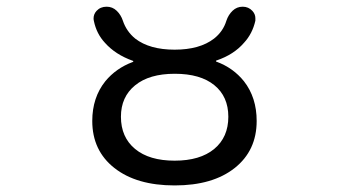

<svg xmlns="http://www.w3.org/2000/svg" viewBox="-20 -567 1040 576"><path d="M342.8 -216.8Q342.8 -155.3 385.3 -120.1Q427.7 -85 503.9 -85Q580.1 -85 622.6 -120.1Q665 -155.3 665 -216.8Q665 -277.3 623 -311.5Q581.1 -345.7 504.4 -345.7Q427.7 -345.7 385.3 -311Q342.8 -276.4 342.8 -216.8ZM256.8 -204.1Q256.8 -274.4 295.9 -323.2Q328.1 -362.3 377.9 -380.9Q379.9 -380.9 379.9 -382.8Q379.9 -384.8 377.9 -384.8Q326.2 -403.3 294.9 -438.5Q269.5 -465.8 261.7 -503.9Q260.7 -507.8 260.7 -511.7Q260.7 -524.4 269.5 -534.2Q281.2 -546.9 299.8 -546.9Q317.4 -546.9 330.1 -534.7Q342.8 -522.5 348.6 -504.9Q359.4 -472.7 385.7 -451.2Q428.7 -418 503.9 -418Q579.1 -418 622.1 -451.2Q649.4 -472.7 659.2 -504.9Q665 -522.5 677.7 -534.7Q690.4 -546.9 708 -546.9Q725.6 -546.9 737.3 -534.2Q746.1 -524.4 746.1 -512.7Q746.1 -508.8 746.1 -504.9Q737.3 -465.8 711.9 -438.5Q681.6 -403.3 629.9 -385.7Q627.9 -385.7 627.9 -383.8Q627.9 -381.8 629.9 -381.8Q679.7 -363.3 711.9 -323.2Q750 -274.4 750 -204.1Q750 -115.2 684.1 -63Q618.2 -10.7 503.9 -10.7Q389.6 -10.7 323.2 -63Q256.8 -115.2 256.8 -204.1Z"/></svg>

Font: Rounded Mgen+ 1mn regular
Style: Regular
Weight: 400
Designer: [Source Han Sans]
Ryoko NISHIZUKA  (kana & ideographs); Paul D. Hunt (Latin, Greek & Cyrillic); Wenlong ZHANG  (bopomofo
Version: Version 1.059.20150602